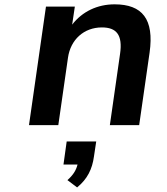

<svg xmlns="http://www.w3.org/2000/svg" viewBox="-20 -569 758 873"><path d="M245.1 0 289.1 -306.6C300.8 -388.7 361.3 -444.3 443.4 -444.3C508.8 -444.3 538.6 -411.1 525.9 -324.2L479.5 0H612.8L660.2 -330.1C681.6 -481.9 627 -549.3 501 -549.3C422.9 -549.3 354 -516.6 308.1 -457L320.3 -539.1H189L111.8 0ZM330.6 283.2C377.4 245.1 399.4 199.7 407.2 142.6L417.5 74.2H283.2L268.6 179.2H332.5C326.2 205.1 312.5 227.1 286.6 250Z"/></svg>

Font: Winston SemiBold
Style: Italic
Weight: 600
Italic angle: -8.13011°
Designer: Vernon Adams, Kim Jin-seong, David Berlow, Cristiano Sobral
Foundry: The Winston Project Authors
Version: Version 3.004